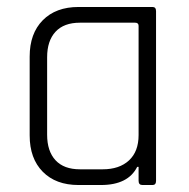

<svg xmlns="http://www.w3.org/2000/svg" viewBox="-20 -530 542 550"><path d="M269 0H205Q140 0 102.5 -38Q65 -76 65 -142V-368Q65 -434 102.5 -472Q140 -510 205 -510H417Q427 -510 427 -498V-12Q427 0 417 0H388Q377 0 377 -12V-52H373Q347 0 269 0ZM377 -143V-456Q377 -465 367 -465H209Q163 -465 139 -439Q115 -413 115 -366V-144Q115 -97 139 -71Q163 -45 209 -45H274Q322 -45 349.5 -70.5Q377 -96 377 -143Z"/></svg>

Font: Rajdhani
Style: Regular
Weight: 400
Designer: Satya Rajpurohit, Jyotish Sonowal
Foundry: Indian Type Foundry
Version: Version 1.201;PS 1.0;hotconv 1.0.78;makeotf.lib2.5.61930; tt